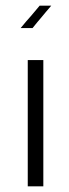

<svg xmlns="http://www.w3.org/2000/svg" viewBox="-20 -660 245 678"><path d="M133 -448V-2H78V-448ZM161 -640Q149 -626 141 -616.5Q133 -607 126.5 -599Q120 -591 112.5 -582.5Q105 -574 95 -561H53Q65 -576 73 -585Q81 -594 88 -602Q95 -610 102 -618.5Q109 -627 120 -640Z"/></svg>

Font: Fundamental  Brigade Scvhlank
Style: Regular
Weight: 100
Designer: Peter Wiegel, original typeface by Arno Drescher 1935
Foundry: Peter Wiegel
Version: Version 0.000 2012 initial release